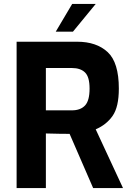

<svg xmlns="http://www.w3.org/2000/svg" viewBox="-20 -951 667 971"><path d="M64 -740H370Q468 -740 524.5 -687.5Q581 -635 581 -503Q581 -410 549.5 -365Q518 -320 464 -297L602 0H451L332 -274Q284 -274 212 -276V0H64ZM344 -393Q387 -393 410 -417.5Q433 -442 433 -503Q433 -562 410 -584.5Q387 -607 344 -607H212V-393ZM345 -931H464L349 -791H262Z"/></svg>

Font: Exo
Style: Bold
Weight: 700
Designer: Natanael Gama
Foundry: Natanael Gama
Version: Version 1.500; ttfautohint (v1.6)